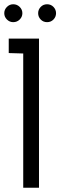

<svg xmlns="http://www.w3.org/2000/svg" viewBox="-21 -881 283 901"><path d="M41 -861Q24 -861 11.5 -848.5Q-1 -836 -1 -819Q-1 -802 11.5 -789.5Q24 -777 41 -777Q59 -777 71.5 -789.5Q84 -802 84 -819Q84 -836 71.5 -848.5Q59 -861 41 -861ZM200 -861Q182 -861 170 -848.5Q158 -836 158 -819Q158 -802 170 -789.5Q182 -777 200 -777Q218 -777 230 -789.5Q242 -802 242 -819Q242 -836 230 -848.5Q218 -861 200 -861ZM20 -632 88 -630V0H162V-700H20Z"/></svg>

Font: Advent Pro Medium
Style: Regular
Weight: 500
Designer: VivaRado, Andreas Kalpakidis
Foundry: VivaRado, Andreas Kalpakidis
Version: Version 3.000